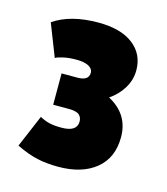

<svg xmlns="http://www.w3.org/2000/svg" viewBox="-72 -835 458 527"><g transform="rotate(15 156.5 -571.5)"><path d="M20 -394 59 -486Q74 -478 87.5 -475Q101 -472 121 -472Q165 -472 165 -501Q165 -513 157 -520Q149 -527 127 -527H83V-616H128Q160 -616 160 -638Q160 -650 147.5 -656.5Q135 -663 113 -663Q92 -663 76 -659.5Q60 -656 54 -652L18 -744Q66 -777 145 -777Q209 -777 244 -750Q279 -723 279 -677Q279 -650 264.5 -626Q250 -602 226 -586Q286 -554 286 -489Q286 -430 246.5 -398Q207 -366 140 -366Q107 -366 80 -372Q53 -378 20 -394Z"/></g></svg>

Font: Georama Condensed Black
Style: Regular
Weight: 900
Width: 3
Designer: Jean-Baptiste Levee
Foundry: Production Type
Version: Version 1.000